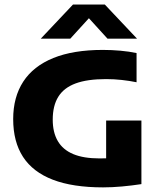

<svg xmlns="http://www.w3.org/2000/svg" viewBox="-20 -824 716 852"><path d="M437.5 7.5Q303 7.5 214.5 -26.5Q126 -60.5 82.2 -127.8Q38.5 -195 38.5 -295.5Q38.5 -393 83.2 -461.8Q128 -530.5 216.5 -566.5Q305 -602.5 436.5 -602.5Q475.5 -602.5 514.5 -599Q553.5 -595.5 586 -588.5V-459Q554.5 -465.5 520.2 -469.2Q486 -473 450.5 -473Q367.5 -473 315.5 -453.8Q263.5 -434.5 238.8 -394.8Q214 -355 214 -293Q214 -236.5 236.5 -198Q259 -159.5 305 -140.2Q351 -121 422 -121Q448.5 -121 478.5 -123Q508.5 -125 532.5 -129L451 -62V-289H607.5V-7Q565 -0.5 521.2 3.5Q477.5 7.5 437.5 7.5ZM161 -652.5 304 -804H445L588 -652.5H457L360.5 -758.5H388.5L292 -652.5Z"/></svg>

Font: Encode Sans SC SemiExpanded
Style: Bold
Weight: 700
Width: 6
Designer: Multiple Designers
Foundry: Impallari Type
Version: Version 3.002